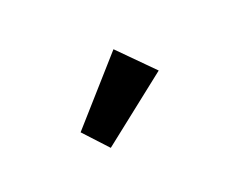

<svg xmlns="http://www.w3.org/2000/svg" viewBox="-48 -936 595 491"><g transform="rotate(-30 250.0 -690.5)"><path d="M171 -583 124 -656 303 -798 376 -693Z"/></g></svg>

Font: Lexend Tera
Style: Bold
Weight: 700
Designer: Bonnie Shaver-Troup, Thomas Jockin
Foundry: Lexend
Version: Version 1.007